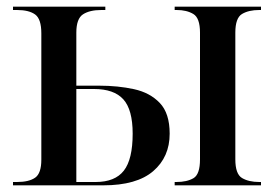

<svg xmlns="http://www.w3.org/2000/svg" viewBox="-20 -556 829 576"><path d="M19 0V-10H31Q67 -10 85.5 -23Q104 -36 104 -77V-456Q104 -499 85.5 -512.5Q67 -526 31 -526H19V-536H296V-526H284Q249 -526 229 -513Q209 -500 209 -458V-299H277Q334 -299 382 -288.5Q430 -278 459.5 -247Q489 -216 489 -155Q489 -85 439.5 -42.5Q390 0 290 0ZM504 0V-10H509Q541 -10 560.5 -21.5Q580 -33 580 -78V-458Q580 -502 560 -514Q540 -526 510 -526H504V-536H763V-526H758Q726 -526 706 -514Q686 -502 686 -458V-78Q686 -34 706 -22Q726 -10 758 -10H763V0ZM267 -10Q325 -10 351.5 -44Q378 -78 378 -155Q378 -227 350 -258Q322 -289 262 -289H209V-10Z"/></svg>

Font: Noto Serif Display SemiCondensed Medium
Style: Regular
Weight: 500
Width: 4
Designer: Monotype Design Team
Foundry: Monotype Imaging Inc.
Version: Version 2.009